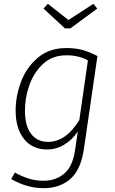

<svg xmlns="http://www.w3.org/2000/svg" viewBox="-20 -784 603 1007"><path d="M491 -490 420 -2Q404 107 348.5 155Q293 203 209 203Q122 203 39 155L58 121Q94 141 130 152.5Q166 164 208 164Q273 164 317.5 126Q362 88 374 1L388 -94Q358 -50 316.5 -25Q275 0 227 0Q150 0 106 -55Q62 -110 62 -204Q62 -279 90 -354.5Q118 -430 178 -481Q238 -532 328 -532Q377 -532 414 -521.5Q451 -511 491 -490ZM111 -201Q111 -124 143 -82Q175 -40 232 -40Q326 -40 396 -154L441 -467Q393 -494 329 -494Q254 -494 205 -448Q156 -402 133 -334.5Q110 -267 111 -201ZM470 -764 490 -739 349 -635H321L208 -739L231 -764L339 -679Z"/></svg>

Font: Fira Sans ExtraLight
Style: Italic
Weight: 275
Italic angle: -8°
Designer: Carrois Corporate & Edenspiekermann AG
Foundry: Carrois Corporate GbR & Edenspiekermann AG
Version: Version 4.203